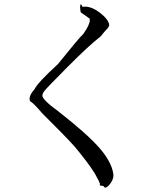

<svg xmlns="http://www.w3.org/2000/svg" viewBox="-20 -799 710 870"><path d="M458 51Q466 51 479 34Q494 14 494 -4L493 -14Q484 -68 428.5 -131Q373 -194 241 -297Q172 -347 172 -366Q172 -374 180.5 -386Q189 -398 286.5 -496Q384 -594 436 -634Q456 -659 464.5 -667.5Q473 -676 475 -685Q473 -710 432 -742Q396 -769 364 -769L354 -768Q349 -779 346 -779Q343 -779 343 -765Q343 -756 346 -743L386 -715L387 -708Q387 -687 358 -646Q336 -625 242 -508Q151 -425 136 -394Q114 -370 114 -351Q114 -346 116 -341Q134 -330 170 -287Q274 -184 318 -135Q376 -66 409 -14Q433 28 433 36V37L431 39Q431 42 449 44Q452 51 458 51Z"/></svg>

Font: Xiaobo Songti 小帛宋体
Style: Regular
Weight: 400
Version: Version 1.501;March 17, 2024;FontCreator 14.0.0.2814 64-bit